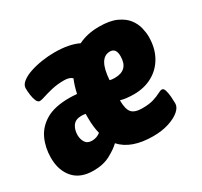

<svg xmlns="http://www.w3.org/2000/svg" viewBox="-122 -686 891 848"><g transform="rotate(-30 323.0 -261.5)"><path d="M132 8Q65 8 30.5 -31.5Q-4 -71 -4 -135Q-4 -186 15.5 -229Q35 -272 79 -298Q123 -324 198 -324Q207 -324 217 -323.5Q227 -323 237 -322Q245 -359 258 -390Q245 -403 217 -403Q183 -403 155 -396.5Q127 -390 107.5 -383.5Q88 -377 80 -377Q70 -377 64 -390.5Q58 -404 55.5 -423Q53 -442 53 -457Q53 -474 70.5 -488Q88 -502 116 -511.5Q144 -521 177 -526Q210 -531 241 -531Q280 -531 310.5 -525Q341 -519 363 -508Q409 -531 469 -531Q524 -531 557.5 -515.5Q591 -500 608.5 -477Q626 -454 632 -428.5Q638 -403 638 -383Q638 -326 614.5 -283.5Q591 -241 549.5 -218Q508 -195 455 -195Q436 -195 419 -197Q402 -199 387 -203Q387 -158 402 -140.5Q417 -123 456 -123Q491 -123 513.5 -130Q536 -137 549.5 -144.5Q563 -152 571 -152Q580 -152 584.5 -137.5Q589 -123 590.5 -103.5Q592 -84 592 -69Q592 -50 572 -32.5Q552 -15 516.5 -3.5Q481 8 436 8Q325 8 273 -50Q254 -31 218 -11.5Q182 8 132 8ZM418 -300Q487 -300 487 -371Q487 -412 456 -412Q399 -412 392 -303Q399 -301 405.5 -300.5Q412 -300 418 -300ZM148 -163Q148 -143 158 -126.5Q168 -110 192 -110Q216 -110 235 -125Q226 -161 226 -206Q226 -217 226 -227Q215 -229 205 -229Q175 -229 161.5 -210Q148 -191 148 -163Z"/></g></svg>

Font: Asap Condensed Condensed ExtraBold
Style: Italic
Weight: 800
Width: 3
Italic angle: -6°
Designer: Pablo Cosgaya
Foundry: Omnibus-Type
Version: Version 3.001; ttfautohint (v1.8.4.7-5d5b)